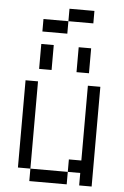

<svg xmlns="http://www.w3.org/2000/svg" viewBox="-59 -917 618 959"><g transform="rotate(5 250.0 -437.5)"><path d="M375 -812.5V-875H250V-812.5H125V-750H250V-812.5ZM125 -62.5V0H312.5V-62.5ZM125 -62.5V-500H62.5V-62.5ZM375 -62.5V0H437.5Q437.5 0 437.5 -500H375Q375 -500 375 -125H312.5V-62.5ZM125 -687.5Q125 -687.5 125 -562.5H187.5Q187.5 -562.5 187.5 -687.5ZM312.5 -687.5Q312.5 -687.5 312.5 -562.5H375Q375 -562.5 375 -687.5Z"/></g></svg>

Font: BFUnifontExMono
Style: Regular
Weight: 500
Version: Version 15.0.06